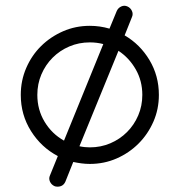

<svg xmlns="http://www.w3.org/2000/svg" viewBox="-20 -582 640 684"><path d="M546 -244Q546 -193 526.5 -148.5Q507 -104 473.5 -70.5Q440 -37 395.5 -17.5Q351 2 300 2Q285 2 270 0Q255 -2 241 -5L213 65Q205 83 185 83Q178 83 174 81Q163 76 158 65Q153 54 158 43L186 -26Q127 -57 90.5 -115Q54 -173 54 -244Q54 -295 73.5 -340Q93 -385 126.5 -418Q160 -451 204.5 -470.5Q249 -490 300 -490Q318 -490 335.5 -487.5Q353 -485 370 -480L396 -543Q401 -554 412 -559Q423 -564 434 -559Q445 -554 450 -543Q455 -532 450 -521L424 -456Q479 -424 512.5 -368Q546 -312 546 -244ZM487 -244Q487 -294 463.5 -335Q440 -376 402 -401L263 -61Q272 -59 281.5 -58Q291 -57 300 -57Q339 -57 373 -71.5Q407 -86 432.5 -111.5Q458 -137 472.5 -171Q487 -205 487 -244ZM348 -425Q325 -431 300 -431Q261 -431 227 -416.5Q193 -402 167.5 -376.5Q142 -351 127.5 -317Q113 -283 113 -244Q113 -191 139 -148Q165 -105 208 -81Z"/></svg>

Font: Hanken Light
Style: Light
Weight: 300
Designer: Alfredo Marco Pradil
Foundry: Hanken Design Co.
Version: Version 2.06 2014